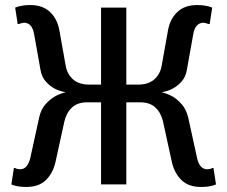

<svg xmlns="http://www.w3.org/2000/svg" viewBox="-20 -730 900 760"><path d="M480 -395H525Q567 -395 590.5 -415.5Q614 -436 620 -470L645 -610Q653 -655 682 -682.5Q711 -710 760 -710Q775 -710 786 -708.5Q797 -707 805 -705Q814 -702 820 -700L810 -635H805Q803 -636 799 -637Q796 -638 792.5 -639Q789 -640 785 -640Q770 -640 759.5 -629Q749 -618 745 -595L720 -455Q715 -425 698.5 -407Q682 -389 665 -380Q645 -369 620 -365Q644 -359 665 -347Q683 -336 700 -316.5Q717 -297 725 -265L760 -105Q770 -60 800 -60Q806 -60 814 -62Q818 -63 820 -65H825L835 0Q829 3 820 5Q803 10 775 10Q726 10 698 -17.5Q670 -45 660 -90L625 -250Q617 -284 595 -304.5Q573 -325 535 -325H480V0H380V-325H325Q287 -325 265 -304.5Q243 -284 235 -250L200 -90Q190 -45 162 -17.5Q134 10 85 10Q57 10 40 5Q31 3 25 0L35 -65H40Q42 -63 46 -62Q54 -60 60 -60Q89 -60 100 -105L135 -265Q142 -297 159.5 -316.5Q177 -336 195 -347Q216 -359 240 -365Q215 -369 195 -380Q178 -389 161.5 -407Q145 -425 140 -455L115 -595Q107 -640 75 -640Q71 -640 67.5 -639Q64 -638 61 -637Q57 -636 55 -635H50L40 -700Q46 -702 55 -705Q63 -707 74 -708.5Q85 -710 100 -710Q149 -710 178 -682.5Q207 -655 215 -610L240 -470Q246 -436 269.5 -415.5Q293 -395 335 -395H380V-700H480Z"/></svg>

Font: Scada
Style: Regular
Weight: 400
Designer: Jovanny Lemonad
Foundry: Jovanny Lemonad
Version: Version 3.005; ttfautohint (v0.91) -l 8 -r 50 -G 200 -x 0 -w